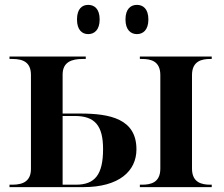

<svg xmlns="http://www.w3.org/2000/svg" viewBox="-20 -768 921 788"><path d="M542 -628C567 -628 589 -645 589 -688C589 -732 567 -748 542 -748C517 -748 495 -732 495 -688C495 -645 517 -628 542 -628ZM342 -628C367 -628 389 -645 389 -688C389 -732 367 -748 342 -748C317 -748 296 -732 296 -688C296 -645 317 -628 342 -628ZM19 0H322C469 0 540 -66 540 -155C540 -280 432 -302 309 -302H237V-462C237 -514 275 -526 319 -526H332V-536H19V-526H31C77 -526 107 -511 107 -460V-75C107 -27 78 -10 31 -10H19ZM554 0H849V-10H843C809 -10 768 -18 768 -76V-460C768 -518 809 -526 843 -526H849V-536H554V-526H563C598 -526 638 -518 638 -460V-76C638 -18 598 -10 563 -10H554ZM292 -10H237V-292H287C369 -292 403 -253 403 -156C403 -52 370 -10 292 -10Z"/></svg>

Font: Noto Serif Display SemiBold
Style: Regular
Weight: 600
Designer: Monotype Design Team
Foundry: Monotype Imaging Inc.
Version: Version 2.009